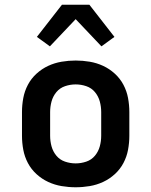

<svg xmlns="http://www.w3.org/2000/svg" viewBox="-20 -784 640 812"><path d="M300 8Q270 8 240.5 3Q211 -2 184 -14.5Q157 -27 134.5 -47.5Q112 -68 98 -94.5Q84 -121 78.5 -150.5Q73 -180 73 -210V-310Q73 -340 78.5 -369.5Q84 -399 98 -425.5Q112 -452 134.5 -472.5Q157 -493 184 -505.5Q211 -518 240.5 -523Q270 -528 300 -528Q330 -528 359.5 -523Q389 -518 416 -505.5Q443 -493 465.5 -472.5Q488 -452 502 -425.5Q516 -399 521.5 -369.5Q527 -340 527 -310V-210Q527 -180 521.5 -150.5Q516 -121 502 -94.5Q488 -68 465.5 -47.5Q443 -27 416 -14.5Q389 -2 359.5 3Q330 8 300 8ZM300 -93Q323 -93 345 -100.5Q367 -108 381.5 -125.5Q396 -143 402 -165Q408 -187 408 -210V-310Q408 -333 402 -355Q396 -377 381.5 -394.5Q367 -412 345 -419.5Q323 -427 300 -427Q277 -427 255 -419.5Q233 -412 218.5 -394.5Q204 -377 198 -355Q192 -333 192 -310V-210Q192 -187 198 -165Q204 -143 218.5 -125.5Q233 -108 255 -100.5Q277 -93 300 -93ZM191 -588 136 -628 242 -764H358L464 -628L409 -588L300 -703Z"/></svg>

Font: Iosevka Book
Style: Bold
Weight: 700
Designer: Belleve Invis
Foundry: Belleve Invis
Version: Version 28.0.7; ttfautohint (v1.8.3)